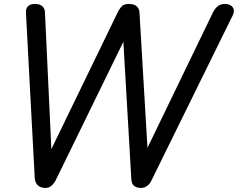

<svg xmlns="http://www.w3.org/2000/svg" viewBox="-20 -950 1204 972"><path d="M211 1.5Q186 1.5 172.2 -11.2Q158.5 -24 156 -46L111.5 -883Q109.5 -906 121.2 -918Q133 -930 156 -930Q183 -930 195 -917.8Q207 -905.5 207.5 -889L240 -195L578.5 -893Q583.5 -903 595 -916.5Q606.5 -930 630.5 -930Q660 -930 672.2 -918Q684.5 -906 686 -889L726.5 -201.5L1059.5 -890Q1069 -907.5 1082.8 -918.8Q1096.5 -930 1119.5 -930Q1135.5 -930 1147.5 -922.8Q1159.5 -915.5 1163 -902.5Q1166.5 -889.5 1157.5 -871L748.5 -40Q739.5 -19.5 725.2 -9Q711 1.5 694 1.5Q671 1.5 658.8 -9Q646.5 -19.5 645 -40.5L604.5 -738.5L263 -39.5Q254.5 -22.5 241.5 -10.5Q228.5 1.5 211 1.5Z"/></svg>

Font: Edu AU VIC WA NT Hand Medium
Style: Regular
Weight: 500
Version: Version 1.001